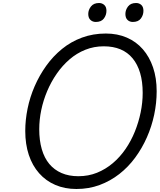

<svg xmlns="http://www.w3.org/2000/svg" viewBox="-20 -1238 1067 1277"><path d="M488 19Q411 19 348 -8Q285 -35 240 -86Q195 -137 171.5 -208Q148 -279 148 -367Q148 -440 163.5 -516Q179 -592 210.5 -664.5Q242 -737 287.5 -800.5Q333 -864 392.5 -912.5Q452 -961 525.5 -988Q599 -1015 684 -1015Q761 -1015 823.5 -988Q886 -961 930 -910.5Q974 -860 998 -789.5Q1022 -719 1022 -631Q1022 -553 1005.5 -475Q989 -397 957 -324.5Q925 -252 879 -189.5Q833 -127 773.5 -80.5Q714 -34 642.5 -7.5Q571 19 488 19ZM501 -66Q568 -66 625 -89Q682 -112 730 -152.5Q778 -193 815 -247Q852 -301 877 -363Q902 -425 915.5 -490.5Q929 -556 929 -620Q929 -695 912 -752.5Q895 -810 862 -850Q829 -890 781 -910Q733 -930 670 -930Q605 -930 547.5 -907Q490 -884 442.5 -843Q395 -802 357.5 -748Q320 -694 294 -632.5Q268 -571 254.5 -506.5Q241 -442 241 -378Q241 -304 258 -245.5Q275 -187 308 -147.5Q341 -108 389.5 -87Q438 -66 501 -66ZM617 -1092Q596 -1092 581.5 -1105.5Q567 -1119 567 -1145Q567 -1172 585 -1195Q603 -1218 639 -1218Q659 -1218 673.5 -1205Q688 -1192 688 -1166Q688 -1138 671 -1115Q654 -1092 617 -1092ZM863 -1092Q842 -1092 828 -1105.5Q814 -1119 814 -1145Q814 -1172 831.5 -1195Q849 -1218 885 -1218Q906 -1218 920 -1205Q934 -1192 934 -1166Q934 -1138 917 -1115Q900 -1092 863 -1092Z"/></svg>

Font: Playwrite TZ
Style: Regular
Weight: 400
Designer: Veronika Burian, José Scaglione
Foundry: TypeTogether
Version: Version 1.002